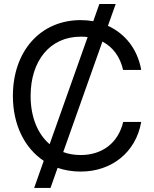

<svg xmlns="http://www.w3.org/2000/svg" viewBox="-20 -839 762 952"><path d="M149.4 92.8H230.5L265.6 -6.8C300.8 5.4 339.4 11.7 380.4 11.7C532.7 11.7 653.8 -83 680.2 -234.4H590.8C565.9 -128.9 485.4 -70.3 380.4 -70.3C348.6 -70.3 319.8 -75.2 293.5 -85L487.8 -632.8C539.1 -606 575.7 -558.1 590.3 -492.2H680.2C662.1 -595.2 600.6 -672.4 515.1 -710.9L553.7 -819.3H472.7L442.4 -733.9C422.4 -737.3 401.9 -739.3 380.4 -739.3C178.7 -739.3 43.9 -583.5 43.9 -363.3C43.9 -220.7 101.6 -105 196.8 -41.5ZM131.8 -363.3C131.8 -537.1 227.1 -657.2 380.4 -657.2C392.1 -657.2 403.3 -656.7 414.6 -655.3L226.1 -124C166 -175.3 131.8 -259.8 131.8 -363.3Z"/></svg>

Font: Raveo Display Display
Style: Regular
Weight: 400
Designer: Jakub Foglar, Rasmus Andersson (Inter)
Foundry: Jakubfoglar.com
Version: Version 1.100;Glyphs 3.2.3 (3260)